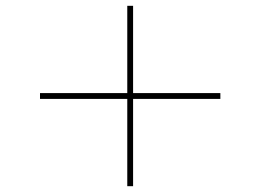

<svg xmlns="http://www.w3.org/2000/svg" viewBox="-20 -640 894 660"><path d="M417.5 0V-300H117.5V-320H417.5V-620H437.5V-320H737.5V-300H437.5V0Z"/></svg>

Font: Now Thin
Style: Regular
Weight: 250
Designer: Alfredo Marco Pradil
Foundry: Alfredo Marco Pradil
Version: Version 1.002;PS 001.002;hotconv 1.0.88;makeotf.lib2.5.64775